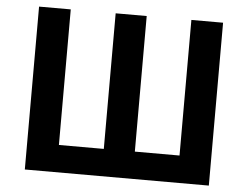

<svg xmlns="http://www.w3.org/2000/svg" viewBox="-52 -805 1123 869"><g transform="rotate(5 509.5 -370.0)"><path d="M91 0H927V-740H783V-124H580V-740H439V-124H235V-740H91Z"/></g></svg>

Font: Noto Sans Japanese Bold
Style: Bold
Weight: 700
Designer: Ryoko NISHIZUKA (kana & ideographs); Paul D. Hunt (Latin, Greek & Cyrillic); Wenlong ZHANG (bopomofo); Sandoll Communica
Foundry: Adobe Systems Incorporated
Version: Version 1.000;PS 1;hotconv 1.0.78;makeotf.lib2.5.61930